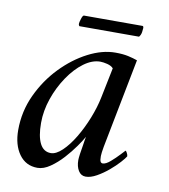

<svg xmlns="http://www.w3.org/2000/svg" viewBox="-66 -587 571 650"><g transform="rotate(10 219.0 -262.0)"><path d="M298 -425Q324 -425 342 -421Q360 -417 374 -412L314 -104Q313 -99 311 -85Q309 -71 310.5 -59.5Q312 -48 320 -48Q331 -48 346.5 -61.5Q362 -75 375 -89Q388 -103 389 -104Q391 -104 394.5 -97.5Q398 -91 398 -86Q394 -79 380.5 -64Q367 -49 348 -33Q329 -17 308.5 -5.5Q288 6 271 6Q255 6 246 -8.5Q237 -23 237 -45Q237 -51 239 -66Q241 -81 244 -97Q246 -111 247 -116.5Q248 -122 249 -127Q242 -114 226.5 -92Q211 -70 191 -48Q171 -26 148.5 -10.5Q126 5 105 5Q65 5 42 -27Q19 -59 19 -110Q19 -174 45.5 -231Q72 -288 114 -331.5Q156 -375 204.5 -400Q253 -425 298 -425ZM253 -386Q225 -386 196.5 -365Q168 -344 144 -308.5Q120 -273 105.5 -231Q91 -189 91 -147Q91 -101 103.5 -76.5Q116 -52 141 -52Q159 -52 180 -72Q201 -92 220.5 -124.5Q240 -157 255 -195Q270 -233 277 -268L298 -371Q291 -379 277 -382.5Q263 -386 253 -386ZM367 -492H162Q162 -492 160.5 -494Q159 -496 159 -500Q159 -505 163 -517.5Q167 -530 171 -530H372Q376 -530 376 -523Q376 -519 374.5 -509Q373 -499 367 -492Z"/></g></svg>

Font: Amiri
Style: Italic
Weight: 400
Italic angle: 10°
Designer: Khaled Hosny
Version: Version 0.113